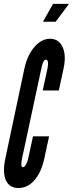

<svg xmlns="http://www.w3.org/2000/svg" viewBox="-27 -938 367 966"><path d="M66 8Q112 8 146.5 -31.5Q181 -71 196 -141L220 -252H139L115 -141Q111 -122 103.5 -109.5Q96 -97 89 -97Q74.5 -97 84 -141L182 -598Q190.5 -638 204 -638Q212 -638 214 -626Q216 -614 212 -594L188 -483H269L293 -594Q307 -659.5 288 -701.2Q269 -743 225 -743Q182 -743 146.2 -701.8Q110.5 -660.5 96 -594L0 -141Q-15 -71 2.5 -31.5Q20 8 66 8ZM189 -828.5H253L320 -918.5H240Z"/></svg>

Font: League Gothic Condensed Italic
Style: Regular
Weight: 400
Width: 3
Designer: The League of Moveable Type
Version: Version 1.600; ttfautohint (v1.8.3)